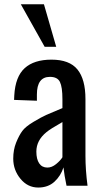

<svg xmlns="http://www.w3.org/2000/svg" viewBox="-20 -863 466 892"><path d="M41.5 -126Q41.5 -167 54.9 -200.4Q68.4 -233.9 83.5 -254.4Q98.6 -274.9 136 -297.1Q173.3 -319.3 193.8 -328.6Q214.4 -337.9 265.6 -358.9Q268.6 -360.4 270 -360.8V-402.3Q270 -458.5 258.5 -482.2Q247.1 -505.9 211.9 -505.9Q151.4 -505.9 151.4 -423.8V-395L45.4 -398.9Q45.4 -407.7 46.4 -420.4Q51.3 -506.8 94.7 -546.4Q138.2 -585.9 219.2 -585.9Q302.7 -585.9 339.8 -540.3Q377 -494.6 377 -402.8V-138.7Q377 -73.2 386.7 0H289.1Q278.8 -48.3 274.9 -85.4Q262.7 -46.4 233.2 -19Q203.6 8.3 157.7 8.3Q108.4 8.3 75 -32.5Q41.5 -73.2 41.5 -126ZM76.7 -843.3H184.1L241.2 -645.5H187.5ZM148.9 -158.7Q148.9 -123.5 162.1 -104Q175.3 -84.5 200.2 -84.5Q220.7 -84.5 240.5 -100.6Q260.3 -116.7 270 -132.3V-295.9Q213.9 -264.2 195.8 -249Q148.9 -210.9 148.9 -158.7Z"/></svg>

Font: Oswald Regular
Style: Regular
Weight: 400
Designer: Vernon Adams
Foundry: Vernon Adams
Version: 3.0; ttfautohint (v0.95) -l 8 -r 50 -G 200 -x 0 -w "G" -W -c